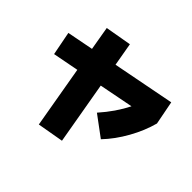

<svg xmlns="http://www.w3.org/2000/svg" viewBox="-189 -1054 1379 1379"><g transform="rotate(45 500.0 -365.0)"><path d="M555 35 355 70 273 -403 75 -365 40 -545 241 -584 210 -765 410 -800 441 -623 915 -715 950 -535Q924 -438 869.5 -340.5Q815 -243 745 -170L590 -285Q680 -386 733 -493L472 -442Z"/></g></svg>

Font: M PLUS 1p Black
Style: Regular
Weight: 900
Version: Version 1.061